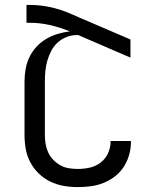

<svg xmlns="http://www.w3.org/2000/svg" viewBox="-20 -755 640 783"><path d="M297 8Q268 8 239.5 3Q211 -2 185 -14.5Q159 -27 138 -47.5Q117 -68 103.5 -93.5Q90 -119 85 -147.5Q80 -176 80 -205V-423Q80 -448 84.5 -473.5Q89 -499 100 -522Q111 -545 128.5 -564Q146 -583 168 -596Q190 -609 214.5 -616.5Q239 -624 265 -627Q226 -643 185 -652.5Q144 -662 102 -662H88V-735H102Q127 -735 153 -731.5Q179 -728 203.5 -721.5Q228 -715 252 -705.5Q276 -696 300 -685L512 -594V-520L299 -612H293Q272 -612 251.5 -604Q231 -596 215 -581.5Q199 -567 189 -547.5Q179 -528 173 -507.5Q167 -487 165 -465.5Q163 -444 163 -423V-205Q163 -186 166 -168Q169 -150 176.5 -133.5Q184 -117 197 -103.5Q210 -90 226 -81Q242 -72 260.5 -69Q279 -66 297 -66Q322 -66 346.5 -71.5Q371 -77 390.5 -92Q410 -107 420.5 -130Q431 -153 431 -177V-180H514V-176Q514 -149 506.5 -123Q499 -97 484.5 -74.5Q470 -52 448.5 -35.5Q427 -19 402 -9Q377 1 350.5 4.5Q324 8 297 8Z"/></svg>

Font: Iosevka Extended
Style: Regular
Weight: 400
Width: 7
Monospace: yes
Designer: Belleve Invis
Foundry: Belleve Invis
Version: Version 32.5.0; ttfautohint (v1.8.4)